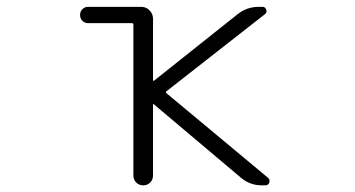

<svg xmlns="http://www.w3.org/2000/svg" viewBox="-20 -565 1040 563"><path d="M371.1 -492.2Q371.1 -497.1 367.2 -497.1H238.3Q228.5 -497.1 221.7 -503.9Q214.8 -510.7 214.8 -521Q214.8 -531.2 221.7 -538.1Q228.5 -544.9 238.3 -544.9H394.5Q408.2 -544.9 418.5 -534.7Q428.7 -524.4 428.7 -509.8V-330.1Q428.7 -326.2 432.6 -329.1L676.8 -523.4Q704.1 -544.9 738.3 -544.9H750Q757.8 -544.9 760.7 -536.6Q763.7 -528.3 756.8 -523.4L468.8 -297.9Q464.8 -294.9 467.8 -292L765.6 -43.9Q770.5 -40 770.5 -34.2Q770.5 -32.2 769.5 -29.3Q766.6 -21.5 757.8 -21.5H748Q712.9 -21.5 686.5 -43.9L431.6 -258.8Q428.7 -261.7 428.7 -257.8V-50.8Q428.7 -38.1 420.4 -29.8Q412.1 -21.5 399.9 -21.5Q387.7 -21.5 379.4 -29.8Q371.1 -38.1 371.1 -50.8Z"/></svg>

Font: Rounded-L Mgen+ 1m light
Style: Regular
Weight: 200
Designer: [Source Han Sans]
Ryoko NISHIZUKA  (kana & ideographs); Paul D. Hunt (Latin, Greek & Cyrillic); Wenlong ZHANG  (bopomofo
Version: Version 1.059.20150602